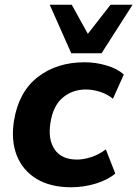

<svg xmlns="http://www.w3.org/2000/svg" viewBox="-20 -780 580 811"><path d="M280 11Q193 11 134.5 -24.5Q76 -60 51 -123Q26 -186 39 -270Q59 -392 139.5 -454.5Q220 -517 338 -517Q384 -517 430 -503.5Q476 -490 503 -465L457 -363Q434 -382 403 -392Q372 -402 343 -402Q286 -402 245 -367.5Q204 -333 193 -261Q182 -191 211 -148.5Q240 -106 306 -106Q333 -106 365.5 -116.5Q398 -127 427 -149L467 -47Q437 -21 386 -5Q335 11 280 11ZM281 -555 190 -760H283L351 -637L447 -760H540L409 -555Z"/></svg>

Font: Mulish ExtraBold
Style: Italic
Weight: 800
Italic angle: -9°
Designer: Vernon Adams
Foundry: Vernon Adams
Version: Version 3.603; ttfautohint (v1.8.3)